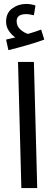

<svg xmlns="http://www.w3.org/2000/svg" viewBox="-20 -960 275 980"><path d="M89 0 72 -644H153L170 0ZM206 -758 190 -809Q161 -798 123 -787Q104 -792 84.5 -809Q65 -826 65 -852Q65 -888 114 -888Q124 -888 133.5 -886Q143 -884 153 -882L161 -932Q137 -940 114 -940Q74 -940 42.5 -917Q11 -894 11 -849Q11 -824 25 -803Q39 -782 58 -769Q48 -767 37 -764Q26 -761 11 -758L23 -704Q64 -714 116.5 -729Q169 -744 206 -758Z"/></svg>

Font: Noto Sans Arabic UI
Style: Regular
Weight: 400
Designer: Nadine Chahine - Monotype Design Team
Foundry: Monotype Imaging Inc.
Version: Version 1.900